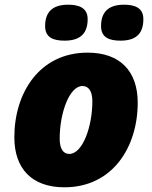

<svg xmlns="http://www.w3.org/2000/svg" viewBox="-20 -787 647 817"><path d="M493 -614C566 -614 590 -651 590 -706C590 -757 548 -767 508 -767C446 -767 410 -740 410 -676C410 -627 445 -614 493 -614ZM255 -614C328 -614 353 -651 353 -706C353 -757 310 -767 270 -767C208 -767 172 -740 172 -676C172 -627 207 -614 255 -614ZM254 10C459 10 566 -161 566 -350C566 -486 489 -563 353 -563C148 -563 41 -392 41 -203C41 -67 118 10 254 10ZM275 -132C249 -132 234 -154 234 -197C234 -306 275 -421 331 -421C357 -421 373 -399 373 -356C373 -247 331 -132 275 -132Z"/></svg>

Font: Noto Sans Black
Style: Italic
Weight: 900
Italic angle: -12°
Designer: Monotype Design Team
Foundry: Monotype Imaging Inc.
Version: Version 2.013